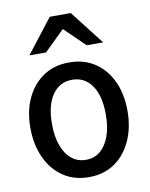

<svg xmlns="http://www.w3.org/2000/svg" viewBox="-84 -802 682 874"><g transform="rotate(-10 256.5 -365.0)"><path d="M257 10Q188 10 137.5 -24.5Q87 -59 59.5 -119.5Q32 -180 32 -257Q32 -335 60 -394Q88 -453 138 -486.5Q188 -520 257 -520Q326 -520 376 -486.5Q426 -453 453.5 -394Q481 -335 481 -257Q481 -180 453.5 -119.5Q426 -59 376 -24.5Q326 10 257 10ZM257 -70Q295 -70 322.5 -92.5Q350 -115 365.5 -157Q381 -199 381 -258Q381 -345 347.5 -392.5Q314 -440 257 -440Q199 -440 165.5 -392Q132 -344 132 -258Q132 -199 147.5 -157Q163 -115 191 -92.5Q219 -70 257 -70ZM85 -583 207 -740H304L426 -583H350L214 -715H297L162 -583Z"/></g></svg>

Font: Instrument Sans SemiCondensed Medium
Style: Regular
Weight: 500
Width: 4
Designer: Rodrigo Fuenzalida
Foundry: fragTYPE
Version: Version 1.000;gftools[0.9.28]